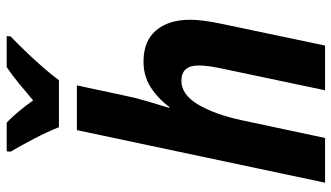

<svg xmlns="http://www.w3.org/2000/svg" viewBox="-234 -782 1015 588"><g transform="rotate(-90 274.0 -487.5)"><path d="M9 0 170 -760H307L276 -615Q270 -584 258.5 -545Q247 -506 238 -477H241Q268 -513 302 -534.5Q336 -556 380 -556Q443 -556 475.5 -517.5Q508 -479 508 -413Q508 -395 505 -371.5Q502 -348 497 -324L429 0H292L359 -318Q363 -337 365.5 -354.5Q368 -372 368 -387Q368 -440 321 -440Q279 -440 248.5 -389Q218 -338 200 -254L146 0ZM179 -815Q166 -848 144 -890.5Q122 -933 104 -963L105 -975H193Q208 -961 226.5 -939Q245 -917 261 -894Q289 -918 313.5 -938Q338 -958 363 -975H458L457 -963Q439 -946 413 -919Q387 -892 362.5 -864Q338 -836 323 -815Z"/></g></svg>

Font: Noto Sans SemiCondensed
Style: Bold Italic
Weight: 700
Width: 4
Italic angle: -12°
Designer: Monotype Design Team
Foundry: Monotype Imaging Inc.
Version: Version 2.013; ttfautohint (v1.8.4.7-5d5b)